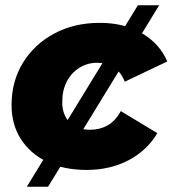

<svg xmlns="http://www.w3.org/2000/svg" viewBox="-20 -638 657 731"><path d="M310 9Q223 9 159 -22Q95 -53 59.5 -108.5Q24 -164 24 -238Q24 -328 67 -398.5Q110 -469 186 -510Q262 -551 360 -551Q452 -551 519.5 -512Q587 -473 617 -404L455 -327Q440 -365 412.5 -382Q385 -399 350 -399Q312 -399 281.5 -379.5Q251 -360 234 -327Q217 -294 217 -249Q217 -202 244 -173Q271 -144 323 -144Q360 -144 389.5 -160.5Q419 -177 440 -215L579 -131Q540 -65 469.5 -28Q399 9 310 9ZM82 73 505 -618H586L163 73Z"/></svg>

Font: Montserrat Thin ExtraBold
Style: Italic
Weight: 800
Italic angle: -11.3°
Version: Version 9.000